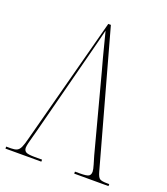

<svg xmlns="http://www.w3.org/2000/svg" viewBox="-135 -807 784 900"><g transform="rotate(20 257.0 -357.0)"><path d="M297 -497Q280 -558 269 -602Q258 -646 249 -680Q243 -655 234 -619.5Q225 -584 214 -542L106 -125Q103 -113 98 -95.5Q93 -78 89 -61.5Q85 -45 85 -37Q85 -23 95 -16.5Q105 -10 139 -10H176V0H-3V-10H21Q39 -10 50 -15Q61 -20 68 -35.5Q75 -51 83 -83L250 -714H263L447 -49Q454 -23 463.5 -16.5Q473 -10 501 -10H511V0H340V-10H365Q400 -10 409 -16.5Q418 -23 418 -38Q418 -48 411 -71.5Q404 -95 399 -112Z"/></g></svg>

Font: Noto Serif Display Condensed Thin
Style: Regular
Weight: 100
Width: 3
Designer: Monotype Design Team
Foundry: Monotype Imaging Inc.
Version: Version 2.009